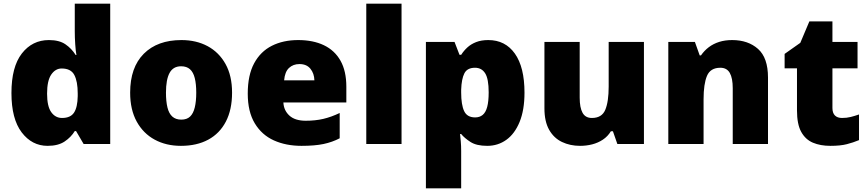

<svg xmlns="http://www.w3.org/2000/svg" viewBox="-20 -780 4704 1040"><path d="M238 10Q153 10 97.5 -63Q42 -136 42 -276Q42 -418 98.5 -490.5Q155 -563 245 -563Q301 -563 334.5 -540Q368 -517 390 -482H394Q390 -503 387.5 -540Q385 -577 385 -612V-760H577V0H433L392 -70H385Q365 -37 330 -13.5Q295 10 238 10ZM316 -141Q362 -141 381 -170Q400 -199 401 -259V-274Q401 -339 382.5 -374Q364 -409 314 -409Q280 -409 257.5 -376Q235 -343 235 -273Q235 -204 257.5 -172.5Q280 -141 316 -141Z M1237 -278Q1237 -186 1203.5 -121.5Q1170 -57 1108 -23.5Q1046 10 960 10Q880 10 818 -23.5Q756 -57 720.5 -121.5Q685 -186 685 -278Q685 -415 759 -489Q833 -563 963 -563Q1043 -563 1104.5 -530Q1166 -497 1201.5 -433.5Q1237 -370 1237 -278ZM879 -278Q879 -231 887 -198Q895 -165 913.5 -148.5Q932 -132 962 -132Q992 -132 1009.5 -148.5Q1027 -165 1035 -198Q1043 -231 1043 -278Q1043 -325 1035 -357Q1027 -389 1009 -405Q991 -421 961 -421Q918 -421 898.5 -385Q879 -349 879 -278Z M1595 -563Q1676 -563 1734.5 -535Q1793 -507 1824.5 -451Q1856 -395 1856 -310V-225H1515Q1517 -182 1547.5 -154Q1578 -126 1636 -126Q1688 -126 1731 -136Q1774 -146 1820 -168V-31Q1780 -10 1732.5 0Q1685 10 1613 10Q1529 10 1463.5 -19.5Q1398 -49 1360 -112Q1322 -175 1322 -273Q1322 -373 1356.5 -437Q1391 -501 1452.5 -532Q1514 -563 1595 -563ZM1602 -433Q1568 -433 1545.5 -412Q1523 -391 1519 -345H1683Q1682 -382 1661.5 -407.5Q1641 -433 1602 -433Z M2155 0H1964V-760H2155Z M2625 -563Q2717 -563 2769 -489.5Q2821 -416 2821 -278Q2821 -184 2794.5 -119.5Q2768 -55 2722.5 -22.5Q2677 10 2619 10Q2561 10 2528.5 -11Q2496 -32 2478 -54H2472Q2474 -35 2476 -13Q2478 9 2478 38V240H2287V-553H2442L2469 -483H2478Q2492 -505 2511.5 -523Q2531 -541 2559 -552Q2587 -563 2625 -563ZM2553 -413Q2511 -413 2495.5 -383Q2480 -353 2478 -294V-279Q2478 -213 2494 -178.5Q2510 -144 2554 -144Q2578 -144 2594.5 -157.5Q2611 -171 2619 -201Q2627 -231 2627 -280Q2627 -353 2608 -383Q2589 -413 2553 -413Z M3468 -553V0H3324L3300 -69H3289Q3272 -41 3245.5 -23.5Q3219 -6 3187.5 2Q3156 10 3122 10Q3068 10 3024 -11Q2980 -32 2954.5 -77Q2929 -122 2929 -193V-553H3120V-251Q3120 -197 3135.5 -169Q3151 -141 3186 -141Q3240 -141 3258.5 -185Q3277 -229 3277 -311V-553Z M3946 -563Q4032 -563 4086 -515Q4140 -467 4140 -360V0H3949V-302Q3949 -357 3933 -385Q3917 -413 3882 -413Q3828 -413 3809.5 -369Q3791 -325 3791 -242V0H3600V-553H3744L3770 -480H3777Q3795 -506 3819.5 -524.5Q3844 -543 3875.5 -553Q3907 -563 3946 -563Z M4541 -141Q4567 -141 4588.5 -146.5Q4610 -152 4633 -160V-21Q4602 -8 4567 1Q4532 10 4478 10Q4424 10 4383.5 -7Q4343 -24 4320 -65.5Q4297 -107 4297 -182V-410H4230V-488L4315 -548L4364 -664H4489V-553H4625V-410H4489V-195Q4489 -168 4502.5 -154.5Q4516 -141 4541 -141Z"/></svg>

Font: Noto Sans Cham Black
Style: Regular
Weight: 900
Version: Version 2.002